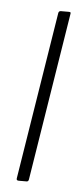

<svg xmlns="http://www.w3.org/2000/svg" viewBox="-42 -508 227 535"><g transform="rotate(5 71.0 -240.5)"><path d="M31 0Q24 0 25 -6L100 -475Q101 -481 107 -481H129Q132 -481 133.5 -480Q135 -479 134 -475L59 -6Q58 0 53 0Z"/></g></svg>

Font: Sofia Sans Extra Condensed ExtraLight
Style: Italic
Weight: 250
Italic angle: -9°
Version: Version 4.100